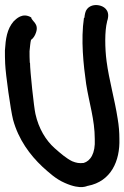

<svg xmlns="http://www.w3.org/2000/svg" viewBox="-22 -731 505 780"><path d="M-2 -525C-2 -510 -2 -492 -1 -472C1 -427 21 -285 31 -245C53 -164 100 -101 150 -54L151 -53C177 -30 204 -4 241 12C310 43 334 22 335 24C429 6 466 -77 463 -167C463 -193 461 -220 456 -249C444 -327 421 -406 411 -482C404 -535 403 -605 413 -643V-644L416 -654V-655C424 -691 399 -707 376 -710C355 -713 330 -704 324 -678C322 -670 322 -667 321 -659L319 -658C306 -570 317 -467 328 -390C340 -313 363 -245 363 -166C366 -107 345 -77 318 -69C300 -67 288 -69 271 -76C247 -88 225 -107 200 -129C164 -161 135 -209 122 -268C116 -293 100 -443 100 -475V-476H99C98 -493 98 -509 98 -523C100 -542 101 -557 104 -569C113 -575 120 -586 124 -598C138 -636 105 -646 105 -660C69 -682 43 -653 34 -645C6 -613 1 -573 -2 -526Z"/></svg>

Font: Stray Cat
Style: ExBlkCn
Weight: 1000
Version: Version 1.0